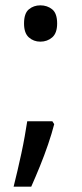

<svg xmlns="http://www.w3.org/2000/svg" viewBox="-20 -570 308 719"><path d="M183 -105Q174 -70 160 -29Q146 12 129.5 52.5Q113 93 97 129H31Q38 101 45.5 69Q53 37 60 4.5Q67 -28 72.5 -59Q78 -90 82 -116H176ZM70 -482Q70 -520 88 -535Q106 -550 131 -550Q157 -550 175.5 -535Q194 -520 194 -482Q194 -446 175.5 -430Q157 -414 131 -414Q106 -414 88 -430Q70 -446 70 -482Z"/></svg>

Font: Noto Sans Hebrew
Style: Regular
Weight: 400
Designer: Monotype Design Team
Foundry: Monotype Imaging Inc.
Version: Version 2.003